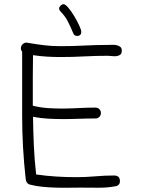

<svg xmlns="http://www.w3.org/2000/svg" viewBox="-20 -901 683 919"><path d="M563 -659Q563 -645 556 -639.5Q549 -634 538.5 -632.5Q528 -631 516.5 -632.5Q505 -634 496 -634Q439 -634 383 -631Q327 -628 270 -628Q237 -628 204 -630Q171 -632 138 -637Q138 -611 137.5 -585.5Q137 -560 137 -534V-395Q173 -386 210.5 -383.5Q248 -381 286 -381.5Q324 -382 362 -384Q400 -386 437 -386Q448 -386 455.5 -378.5Q463 -371 463 -360Q463 -349 455.5 -341.5Q448 -334 437 -334Q398 -334 359 -332.5Q320 -331 282 -331Q246 -331 210 -333Q174 -335 138 -342Q139 -273 142 -204Q145 -135 153 -66Q201 -59 249 -56Q297 -53 345 -53Q391 -53 436 -57Q481 -61 526 -61Q554 -61 554 -34Q554 -12 530 -9Q491 -2 448.5 -2.5Q406 -3 366 -3Q338 -3 307 -2.5Q276 -2 244.5 -3Q213 -4 182.5 -7Q152 -10 125 -17Q106 -21 103 -44Q86 -197 86 -348V-654Q80 -660 80 -670Q80 -681 88 -689Q96 -697 107 -697L113 -696Q155 -689 191 -684.5Q227 -680 269 -680Q326 -680 383.5 -683Q441 -686 498 -686Q506 -686 517.5 -686.5Q529 -687 539 -684.5Q549 -682 556 -676.5Q563 -671 563 -659ZM369 -749Q369 -729 349 -729Q336 -729 331 -741Q318 -772 305.5 -797Q293 -822 270 -846Q263 -853 263 -861Q263 -867 270 -874Q277 -881 284 -881Q293 -881 307.5 -863.5Q322 -846 335.5 -823.5Q349 -801 359 -779.5Q369 -758 369 -749Z"/></svg>

Font: Wynona
Style: Regular
Weight: 400
Italic angle: -12°
Designer: Kanati
Foundry: Kanati and Michael Everson
Version: Version 2.000